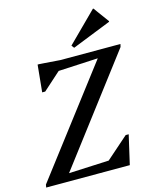

<svg xmlns="http://www.w3.org/2000/svg" viewBox="-134 -1018 899 1109"><g transform="rotate(-15 315.5 -464.0)"><path d="M2 0 5 -17 483 -644 246 -632 140 -537H122L138 -699H151L272 -690H631L627 -673L151 -46L391 -57L524 -174H542L502 0ZM367 -738 355 -754 530 -928H533L601 -835V-831Z"/></g></svg>

Font: Platypi
Style: Italic
Weight: 400
Italic angle: -13°
Designer: David Sargent
Foundry: Bolt Cutter Type
Version: Version 1.200; ttfautohint (v1.8.4.7-5d5b)